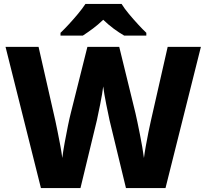

<svg xmlns="http://www.w3.org/2000/svg" viewBox="-20 -951 1043 971"><path d="M996 -714 817 0H617L534 -343Q532 -353 527.5 -374.5Q523 -396 517.5 -422.5Q512 -449 508 -473.5Q504 -498 502 -514Q500 -498 496 -473.5Q492 -449 486.5 -422.5Q481 -396 476.5 -374.5Q472 -353 470 -343L387 0H187L8 -714H175L260 -340Q264 -320 271.5 -284.5Q279 -249 285.5 -212.5Q292 -176 295 -152Q299 -185 307 -229Q315 -273 323.5 -314.5Q332 -356 338 -379L422 -714H583L665 -379Q669 -362 675 -333.5Q681 -305 687.5 -272Q694 -239 699.5 -207.5Q705 -176 708 -152Q711 -177 717.5 -213Q724 -249 731 -284Q738 -319 743 -340L828 -714ZM595 -931Q609 -908 632 -880.5Q655 -853 678.5 -827.5Q702 -802 720 -785V-771H608Q582 -786 555 -806Q528 -826 502 -851Q476 -826 450.5 -807Q425 -788 399 -771H286V-785Q305 -803 328.5 -828.5Q352 -854 374.5 -881Q397 -908 412 -931Z"/></svg>

Font: Noto Sans Thaana ExtraBold
Style: Regular
Weight: 800
Designer: David Williams
Foundry: Google Inc.
Version: Version 3.001; ttfautohint (v1.8.4.7-5d5b)